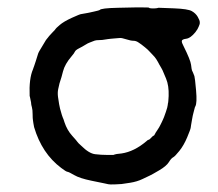

<svg xmlns="http://www.w3.org/2000/svg" viewBox="-20 -464 587 518"><path d="M199 -426 216 -429 221 -430Q221 -430 234.5 -433Q248 -436 249 -437Q252 -442 298 -443Q344 -444 345 -444Q346 -444 364.5 -444Q383 -444 382.5 -443Q382 -442 387.5 -441.5Q393 -441 399 -441.5Q405 -442 405.5 -442.5Q406 -443 409 -443Q412 -443 449.5 -441.5Q487 -440 497.5 -434Q508 -428 513.5 -418.5Q519 -409 519 -404Q519 -399 518.5 -398.5Q518 -398 516 -392Q514 -386 507 -377Q494 -361 482.5 -359.5Q471 -358 470.5 -353.5Q470 -349 475 -340Q494 -302 495.5 -289Q497 -276 498 -274Q499 -272 501 -267.5Q503 -263 504.5 -258.5Q506 -254 509 -220Q512 -186 507 -177Q506 -176 505 -171.5Q504 -167 502 -160Q500 -153 498 -141Q496 -129 495.5 -126.5Q495 -124 494.5 -119.5Q494 -115 485 -93.5Q476 -72 464 -57Q452 -42 447 -39.5Q442 -37 435.5 -26.5Q429 -16 409.5 -4.5Q390 7 384.5 9.5Q379 12 364.5 19Q350 26 331.5 29Q313 32 308 32.5Q303 33 289.5 33.5Q276 34 272 33Q268 32 263 31Q258 30 226.5 23.5Q195 17 180.5 8.5Q166 0 162 -0.5Q158 -1 145 -11Q93 -50 72 -121Q70 -130 70 -132Q70 -134 69 -139Q68 -144 68 -156Q68 -168 66 -175Q64 -182 64 -185Q64 -188 63 -191.5Q62 -195 61.5 -199Q61 -203 60.5 -203.5Q60 -204 60 -205Q58 -252 69 -277Q70 -281 70.5 -281.5Q71 -282 72 -285.5Q73 -289 76.5 -299Q80 -309 81.5 -315Q83 -321 86 -326L104 -356Q113 -368 121.5 -376.5Q130 -385 130 -386Q130 -387 141 -396.5Q152 -406 174 -416Q196 -426 199 -426ZM173 -312Q155 -291 150 -271.5Q145 -252 143.5 -248.5Q142 -245 140.5 -239Q139 -233 137 -223.5Q135 -214 136.5 -202.5Q138 -191 139.5 -183Q141 -175 142 -171Q148 -149 149.5 -146.5Q151 -144 154 -134Q161 -113 174.5 -98Q188 -83 189 -81Q190 -79 199 -71Q220 -50 236.5 -48Q253 -46 269 -46H286Q293 -49 308 -50Q342 -55 375 -83Q379 -87 381 -87Q383 -87 388 -92.5Q393 -98 394.5 -98Q396 -98 397.5 -101.5Q399 -105 404.5 -113Q410 -121 412.5 -126.5Q415 -132 416 -133.5Q417 -135 419.5 -141Q422 -147 422.5 -148Q423 -149 427.5 -162Q432 -175 432.5 -180.5Q433 -186 433.5 -186.5Q434 -187 435 -205Q436 -233 428 -252Q420 -271 418.5 -274.5Q417 -278 415 -281Q413 -284 410 -289.5Q407 -295 406 -297Q405 -299 401.5 -304.5Q398 -310 391.5 -316.5Q385 -323 382 -326.5Q379 -330 371 -336.5Q363 -343 361.5 -344Q360 -345 353.5 -349.5Q347 -354 340 -354Q333 -354 320.5 -358Q308 -362 303.5 -361.5Q299 -361 291 -360.5Q283 -360 279.5 -359.5Q276 -359 271 -358.5Q266 -358 261 -357Q256 -356 251 -356Q246 -356 241 -355.5Q236 -355 230.5 -352.5Q225 -350 221.5 -349Q218 -348 210 -343Q202 -338 193 -333.5Q184 -329 182 -324.5Q180 -320 173 -312Z"/></svg>

Font: TT2020 Style E
Style: Regular
Weight: 400
Version: Version 00.2